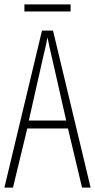

<svg xmlns="http://www.w3.org/2000/svg" viewBox="-20 -853 432 873"><path d="M353 0 289 -269H104L39 0H0L171 -714H221L392 0ZM215 -596Q209 -622 204.5 -641.5Q200 -661 196 -683Q192 -661 187.5 -641.5Q183 -622 177 -597L111 -305H281ZM301 -833V-801H91V-833Z"/></svg>

Font: Noto Sans Lao ExtraCondensed ExtraLight
Style: Regular
Weight: 200
Width: 2
Designer: Monotype Design Team
Foundry: Monotype Imaging Inc.
Version: Version 2.003; ttfautohint (v1.8.4.7-5d5b)